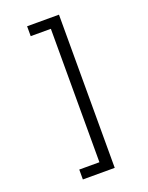

<svg xmlns="http://www.w3.org/2000/svg" viewBox="-181 -893 913 1186"><g transform="rotate(-20 275.0 -300.5)"><path d="M360.5 203.5H151V138.5H283.5V-738.5H151V-803.5H360.5Z"/></g></svg>

Font: Trispace SemiCondensed Light
Style: Regular
Weight: 300
Width: 4
Designer: Tyler Finck
Foundry: Etcetera Type Company
Version: Version 1.210; ttfautohint (v1.8.3)